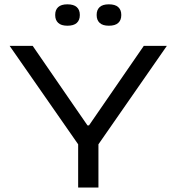

<svg xmlns="http://www.w3.org/2000/svg" viewBox="-20 -846 796 866"><path d="M338.5 -186.5 23.5 -639H127.5L306.5 -379L374.5 -280.5H381.5L449 -378.5L628.5 -639H732.5L418 -186.5ZM332.5 0V-264H424V0ZM284 -730Q256 -730 242.5 -742.8Q229 -755.5 229 -777.5V-779.5Q229 -801.5 242.5 -814Q256 -826.5 284 -826.5Q312.5 -826.5 326.2 -814Q340 -801.5 340 -779.5V-777.5Q340 -755 326.2 -742.5Q312.5 -730 284 -730ZM471 -730Q443 -730 429.5 -742.8Q416 -755.5 416 -777.5V-779.5Q416 -801.5 429.5 -814Q443 -826.5 471 -826.5Q499.5 -826.5 513.2 -814Q527 -801.5 527 -779.5V-777.5Q527 -755 513.2 -742.5Q499.5 -730 471 -730Z"/></svg>

Font: Anek Latin Expanded
Style: Regular
Weight: 400
Width: 7
Designer: Yesha Goshar
Foundry: Ek Type
Version: Version 1.003